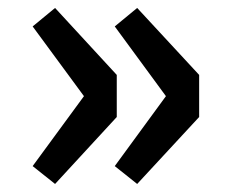

<svg xmlns="http://www.w3.org/2000/svg" viewBox="-20 -525 569 478"><path d="M117.1 -67 270.7 -233.7V-338.5L117.1 -505.2L61.3 -459.2L189 -285.6L61.3 -111.5ZM321.5 -67 475.8 -233.7V-338.5L321.5 -505.2L265.7 -459.2L393.1 -285.6L265.7 -111.5Z"/></svg>

Font: Source Han Sans JP VF
Style: Regular
Weight: 250
Designer: Ryoko NISHIZUKA 西塚涼子 (kana, bopomofo & ideographs); Paul D. Hunt (Latin, Greek & Cyrillic); Sandoll Communications 산돌커뮤니
Foundry: Adobe
Version: Version 2.004;hotconv 1.0.118;makeotfexe 2.5.65603